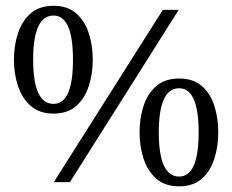

<svg xmlns="http://www.w3.org/2000/svg" viewBox="-20 -658 814 673"><path d="M745.1 -193.8Q745.1 -144.5 731.2 -101.3Q717.3 -58.1 687.3 -31.5Q657.2 -4.9 607.9 -4.9Q558.6 -4.9 528.1 -31.5Q497.6 -58.1 483.4 -101.3Q469.2 -144.5 469.2 -193.8Q469.2 -243.7 483.2 -286.6Q497.1 -329.6 527.8 -356.2Q558.6 -382.8 607.9 -382.8Q657.2 -382.8 687.5 -356.4Q717.8 -330.1 731.4 -286.9Q745.1 -243.7 745.1 -193.8ZM606.4 -623.5 225.1 -19.5H168.5L550.8 -623.5ZM305.2 -448.7Q305.2 -399.9 291.3 -356.7Q277.3 -313.5 247.1 -286.6Q216.8 -259.8 167.5 -259.8Q118.7 -259.8 87.9 -286.6Q57.1 -313.5 43 -356.7Q28.8 -399.9 28.8 -448.7Q28.8 -498 43 -541.3Q57.1 -584.5 87.6 -611.1Q118.2 -637.7 167.5 -637.7Q216.8 -637.7 247.1 -611.1Q277.3 -584.5 291.3 -541.3Q305.2 -498 305.2 -448.7ZM676.3 -193.8Q676.3 -348.6 607.9 -348.6Q536.6 -348.6 536.6 -193.8Q536.6 -39.1 607.9 -39.1Q676.3 -39.1 676.3 -193.8ZM235.8 -448.7Q235.8 -603.5 167.5 -603.5Q96.2 -603.5 96.2 -448.7Q96.2 -293.9 167.5 -293.9Q235.8 -293.9 235.8 -448.7Z"/></svg>

Font: Annapurna SIL
Style: Regular
Weight: 400
Designer: Peter Martin, Annie Olsen
Foundry: SIL International
Version: Version 2.000